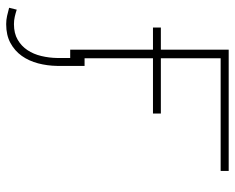

<svg xmlns="http://www.w3.org/2000/svg" viewBox="-91 -477 782 640"><g transform="rotate(90 300.0 -157.0)"><path d="M549.8 -501.5H174.3V0H145.5V-528.3H549.8ZM358.4 -275.9H71.8V-302.2H358.4ZM199.7 -47.9V43.5Q199.2 76.2 191.2 106.9Q183.1 137.7 166.3 161.4Q149.4 185.1 123.3 199.2Q97.2 213.4 60.5 213.4Q46.4 213.4 33 210.4Q19.5 207.5 5.9 203.6L12.2 178.2Q23.9 182.1 35.9 184.8Q47.9 187.5 60.5 187.5Q91.3 187.5 112.5 175Q133.8 162.6 147.2 142.3Q160.6 122.1 166.7 96.2Q172.9 70.3 173.3 43.5V-47.9Z"/></g></svg>

Font: Roboto Mono Thin
Style: Regular
Weight: 250
Designer: Google
Version: Version 2.000985; 2015; ttfautohint (v1.3)